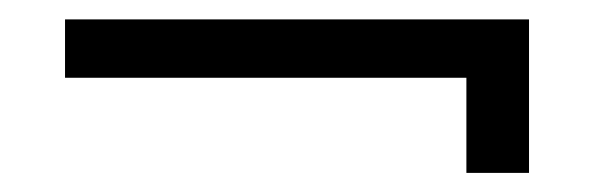

<svg xmlns="http://www.w3.org/2000/svg" viewBox="-20 -523 614 199"><path d="M47.4 -502.9H528.3V-343.8H463.4V-442.4H47.4Z"/></svg>

Font: Arian Grqi
Style: Regular
Weight: 400
Designer: Ruben Hakobyan (Tarumian)
Foundry: Ruben Hakobyan (Tarumian)
Version: Version 1.003